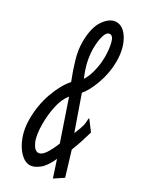

<svg xmlns="http://www.w3.org/2000/svg" viewBox="-170 -676 591 733"><g transform="rotate(30 125.0 -309.5)"><path d="M202 10 178 -63Q161 -24 139.5 -7Q118 10 100 10Q78 10 57.5 -10.5Q37 -31 24 -65.5Q11 -100 11 -141Q11 -204 30.5 -258Q50 -312 78 -344Q61 -387 50 -425.5Q39 -464 39 -498Q39 -562 62.5 -595.5Q86 -629 114 -629Q145 -629 167 -591.5Q189 -554 189 -498Q189 -449 172 -401Q155 -353 134 -329L186 -181Q199 -212 202 -225Q205 -238 205 -251Q205 -257 207 -259L240 -215Q231 -185 225.5 -167.5Q220 -150 209 -122L241 -16ZM114 -379Q126 -396 134 -427.5Q142 -459 142 -492Q142 -525 135.5 -551Q129 -577 115 -577Q101 -577 94 -553.5Q87 -530 87 -497Q87 -473 92.5 -445Q98 -417 114 -379ZM104 -47Q118 -47 131.5 -66.5Q145 -86 158 -119L99 -292Q79 -267 71 -229Q63 -191 63 -152Q63 -100 75.5 -73.5Q88 -47 104 -47Z"/></g></svg>

Font: Inconsolata UltraCondensed
Style: Regular
Weight: 400
Width: 1
Monospace: yes
Designer: Raph Levien, Cyreal, Brenton Simpson
Foundry: Raph Levien, Cyreal, Google
Version: Version 3.001; ttfautohint (v1.8.2.53-6de2)